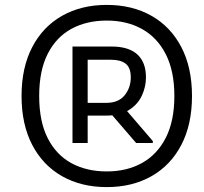

<svg xmlns="http://www.w3.org/2000/svg" viewBox="-20 -752 832 784"><path d="M416 12Q312 12 233.5 -32.5Q155 -77 111.5 -160.5Q68 -244 68 -360Q68 -476 111.5 -559.5Q155 -643 233.5 -687.5Q312 -732 416 -732Q520 -732 598.5 -687.5Q677 -643 720.5 -559.5Q764 -476 764 -360Q764 -244 720.5 -160.5Q677 -77 598.5 -32.5Q520 12 416 12ZM276 -168V-472V-562H338V-168ZM536 -168 412 -312 470 -332 604 -176V-168ZM416 -52Q498 -52 560 -86.5Q622 -121 657 -189.5Q692 -258 692 -360Q692 -462 657 -530.5Q622 -599 560 -633.5Q498 -668 416 -668Q334 -668 272 -634.5Q210 -601 175 -532.5Q140 -464 140 -360Q140 -256 175 -187.5Q210 -119 272 -85.5Q334 -52 416 -52ZM306 -280V-332H414Q464 -332 489 -363Q514 -394 514 -436Q514 -476 493 -492Q472 -508 434 -508H306V-562H436Q505 -562 540.5 -530Q576 -498 576 -436Q576 -398 559.5 -362Q543 -326 507 -303Q471 -280 414 -280Z"/></svg>

Font: Kufam
Style: Italic
Weight: 400
Italic angle: -11°
Designer: Artur Schmal
Foundry: Original Type
Version: Version 1.301; ttfautohint (v1.8.3)